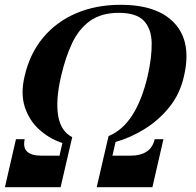

<svg xmlns="http://www.w3.org/2000/svg" viewBox="-22 -780 818 800"><path d="M81 -200Q73 -165 91.2 -148.2Q109.5 -131.5 148 -131.5H226L238 -184Q185 -201.5 143 -238.8Q101 -276 82 -332.2Q63 -388.5 80.5 -462.5Q102 -556.5 157.5 -623Q213 -689.5 295.5 -724.8Q378 -760 481 -760Q635.5 -760 706.5 -681.8Q777.5 -603.5 744.5 -462.5Q728 -388.5 683.5 -333.5Q639 -278.5 579.8 -242Q520.5 -205.5 459.5 -188.5L446.5 -131.5H524.5Q563 -131.5 588.8 -148.2Q614.5 -165 622.5 -200H659L613 0H381L422.5 -179.5L430.5 -213Q489.5 -237.5 529.8 -300.8Q570 -364 593 -462.5Q611 -541 610 -600.2Q609 -659.5 577.8 -693Q546.5 -726.5 473 -726.5Q400 -726.5 353.2 -693Q306.5 -659.5 278.5 -600.2Q250.5 -541 232.5 -462.5Q209.5 -364 220.2 -298.5Q231 -233 279 -208.5L275 -192L230.5 0H-1.5L44.5 -200Z"/></svg>

Font: Bodoni* 06pt
Style: Bold Italic
Weight: 700
Italic angle: -13°
Version: Version 2.3